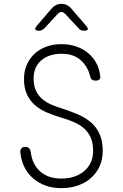

<svg xmlns="http://www.w3.org/2000/svg" viewBox="-20 -970 640 1000"><path d="M449 -574Q438 -622 401 -656Q364 -690 301 -690Q236 -690 195.5 -656Q155 -622 155 -561Q155 -525 166.5 -499.5Q178 -474 197.5 -456.5Q217 -439 243.5 -427Q270 -415 300 -406Q344 -392 383 -375.5Q422 -359 451.5 -334.5Q481 -310 498 -273.5Q515 -237 515 -183Q515 -140 499 -104.5Q483 -69 454.5 -43.5Q426 -18 386.5 -4Q347 10 300 10Q255 10 217.5 -3.5Q180 -17 152 -41.5Q124 -66 107 -100Q90 -134 86 -176Q84 -188 91 -196.5Q98 -205 111 -205Q123 -205 130.5 -199Q138 -193 141 -173Q149 -113 190 -76.5Q231 -40 300 -40Q336 -40 366 -50Q396 -60 418 -78.5Q440 -97 452.5 -123.5Q465 -150 465 -184Q465 -226 452 -254.5Q439 -283 417 -302Q395 -321 365 -334Q335 -347 300 -357Q260 -369 224.5 -384Q189 -399 162.5 -422Q136 -445 120.5 -478Q105 -511 105 -559Q105 -599 119.5 -632.5Q134 -666 160 -690Q186 -714 221.5 -727Q257 -740 300 -740Q342 -740 377 -728Q412 -716 438.5 -694Q465 -672 481.5 -641.5Q498 -611 502 -574Q504 -562 497.5 -556Q491 -550 478 -550Q466 -550 459 -555.5Q452 -561 449 -574ZM184 -810Q167 -810 164 -816.5Q161 -823 172 -836L250 -927Q260 -938 272.5 -944Q285 -950 300 -950Q315 -950 327.5 -944Q340 -938 350 -927L429 -835Q440 -822 437 -816Q434 -810 417 -810Q409 -810 402 -813Q395 -816 390 -822L320 -897Q309 -908 300 -908Q291 -908 280 -897L212 -823Q206 -817 199 -813.5Q192 -810 184 -810Z"/></svg>

Font: Maple Mono Thin
Style: Regular
Weight: 250
Monospace: yes
Designer: subframe7536
Version: Version 7.000